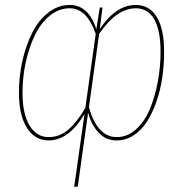

<svg xmlns="http://www.w3.org/2000/svg" viewBox="-20 -548 727 762"><path d="M519 -528.3Q573.7 -528.3 602.5 -480.2Q631.3 -432.1 631.3 -342.8Q631.3 -291 624 -240.7Q616.7 -190.4 601.1 -145.3Q585.4 -100.1 563.5 -65.7Q541.5 -31.2 510.5 -11Q479.5 9.3 442.9 9.3Q400.4 9.3 371.8 -21Q343.3 -51.3 329.6 -100.6L288.6 192.4L274.4 193.8L315.4 -95.7Q253.4 9.3 172.9 9.3Q118.2 9.3 86.7 -40.8Q55.2 -90.8 55.2 -180.7Q55.2 -246.1 69.3 -308.1Q83.5 -370.1 108.6 -419.4Q133.8 -468.8 172.4 -498.5Q210.9 -528.3 256.8 -528.3Q331.1 -528.3 362.3 -432.6L376 -518.1H386.7L376 -432.6Q439.5 -528.3 519 -528.3ZM173.3 -3.9Q217.3 -3.9 252 -34.2Q286.6 -64.5 318.8 -120.1L359.9 -413.6Q324.7 -515.1 256.8 -515.1Q213.9 -515.1 177.7 -485.8Q141.6 -456.5 118.4 -408.4Q95.2 -360.4 82.3 -301.3Q69.3 -242.2 69.3 -180.7Q69.3 -96.2 97.2 -50Q125 -3.9 173.3 -3.9ZM443.4 -3.9Q485.4 -3.9 519.5 -34.4Q553.7 -64.9 574.5 -114.5Q595.2 -164.1 606.2 -222.9Q617.2 -281.7 617.2 -342.8Q617.2 -427.2 592.3 -471.2Q567.4 -515.1 519 -515.1Q442.4 -515.1 373.5 -413.6L333 -123Q347.7 -66.9 375.5 -35.4Q403.3 -3.9 443.4 -3.9Z"/></svg>

Font: Fira Sans Compressed Hair
Style: Italic
Weight: 100
Width: 3
Italic angle: -8°
Designer: Carrois Corporate & Edenspiekermann AG
Foundry: Carrois Corporate GbR & Edenspiekermann AG
Version: Version 4.203;PS 004.203;hotconv 1.0.88;makeotf.lib2.5.64775